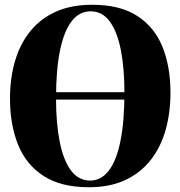

<svg xmlns="http://www.w3.org/2000/svg" viewBox="-20 -774 758 807"><path d="M353.5 13Q236.5 13 163 -34.5Q89.5 -82 55.8 -166.2Q22 -250.5 22 -360Q22 -444.5 42.8 -516.2Q63.5 -588 106.2 -641.5Q149 -695 214 -724.5Q279 -754 368 -754Q484.5 -754 557 -707Q629.5 -660 663 -576.8Q696.5 -493.5 696.5 -384.5Q696.5 -300 676 -227.5Q655.5 -155 613 -101Q570.5 -47 506 -17Q441.5 13 353.5 13ZM359.5 -15Q405 -15 437.2 -56.8Q469.5 -98.5 486.2 -181Q503 -263.5 503 -384.5Q503 -487.5 487.8 -564.5Q472.5 -641.5 441.2 -684Q410 -726.5 360.5 -726.5Q314 -726.5 281.8 -685.5Q249.5 -644.5 232.5 -563.2Q215.5 -482 215.5 -360Q215.5 -257 230.8 -179.2Q246 -101.5 277.8 -58.2Q309.5 -15 359.5 -15ZM646.5 -386.5V-355.5H72.5V-386.5Z"/></svg>

Font: Merriweather 144pt ExtraBold
Style: Regular
Weight: 800
Version: Version 2.100